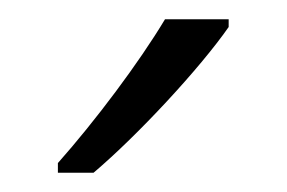

<svg xmlns="http://www.w3.org/2000/svg" viewBox="-20 -785 297 199"><path d="M217 -757V-765H151C124 -720 79 -660 40 -616V-606H77C123 -645 187 -714 217 -757Z"/></svg>

Font: Noto Sans Khmer SemiCondensed Light
Style: Regular
Weight: 300
Width: 4
Designer: Danh Hong and the Monotype Design Team
Foundry: Monotype Imaging Inc.
Version: Version 2.004